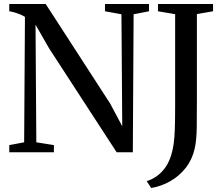

<svg xmlns="http://www.w3.org/2000/svg" viewBox="-20 -763 1122 962"><path d="M26.5 0V-36L101 -50L105 -678.5Q96.5 -684 83.2 -689.8Q70 -695.5 55.2 -700Q40.5 -704.5 26.5 -706.5V-743H209L532 -244L592.5 -130.5L588.5 -691.5L506 -706.5V-743H726.5V-706.5L649.5 -691.5L645.5 0H564.5L225.5 -521.5L158 -639.5L162 -50L250 -36V0ZM715 144.5Q743 136 767 118.5Q791 101 809.2 74.8Q827.5 48.5 838 13.5Q846 -12.5 850.2 -43Q854.5 -73.5 856 -118.2Q857.5 -163 857.5 -231V-692L771.5 -706.5V-743H1047.5V-706.5L966.5 -692.5V-263.5Q966.5 -186.5 965.8 -124Q965 -61.5 955.5 -18.5Q943 36.5 910.8 77.8Q878.5 119 833.2 144.8Q788 170.5 737.5 179Z"/></svg>

Font: Merriweather 72pt
Style: Regular
Weight: 400
Version: Version 2.100